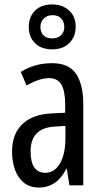

<svg xmlns="http://www.w3.org/2000/svg" viewBox="-20 -830 456 860"><path d="M213 -547Q289 -547 321 -499Q353 -451 353 -362V0H291L279 -74H277Q235 10 154 10Q113 10 86 -12.5Q59 -35 46.5 -71.5Q34 -108 34 -150Q34 -230 80 -274Q126 -318 211 -322L272 -325V-360Q272 -422 255 -451Q238 -480 200 -480Q156 -480 99 -447L73 -508Q136 -547 213 -547ZM225 -263Q117 -257 117 -152Q117 -103 134 -79.5Q151 -56 182 -56Q224 -56 248.5 -97.5Q273 -139 273 -212V-266ZM214 -609Q165 -609 137 -636.5Q109 -664 109 -709Q109 -755 137 -782.5Q165 -810 214 -810Q260 -810 289.5 -783Q319 -756 319 -711Q319 -665 290.5 -637Q262 -609 214 -609ZM215 -658Q238 -658 253 -672Q268 -686 268 -709Q268 -732 254.5 -747Q241 -762 215 -762Q191 -762 176 -747Q161 -732 161 -709Q161 -686 174.5 -672Q188 -658 215 -658Z"/></svg>

Font: Noto Sans Khmer ExtraCondensed
Style: Regular
Weight: 400
Width: 2
Designer: Danh Hong and the Monotype Design Team
Foundry: Monotype Imaging Inc.
Version: Version 2.004; ttfautohint (v1.8.4.7-5d5b)